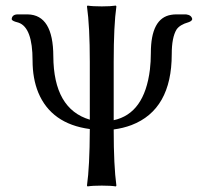

<svg xmlns="http://www.w3.org/2000/svg" viewBox="-20 -668 734 691"><path d="M303.2 -444.8Q303.2 -573.7 293 -645L294.9 -647.9Q313 -645 346.2 -645Q378.9 -645 397 -647.9L398.9 -645Q389.2 -578.1 389.2 -444.8V-235.4Q500 -259.3 519.5 -417.5Q522.9 -445.8 522.9 -477.1Q522.9 -603 596.2 -614.7Q605 -616.2 613.8 -616.2H649.9Q669.4 -613.8 671.9 -599.1Q670.4 -591.8 658.2 -587.9Q627 -579.1 615.2 -561.5Q598.1 -533.2 598.1 -473.1Q598.1 -273.4 453.1 -217.8Q422.9 -206.5 389.2 -202.1V-200.2Q389.2 -71.3 398.9 0L397 2.9Q378.9 0 346.2 0Q313.5 0 294.9 2.9L293 0Q302.7 -68.4 303.2 -200.2V-203.6Q164.6 -222.2 117.7 -335Q97.2 -385.3 97.2 -450.2Q97.2 -568.8 46.9 -586.4Q43 -587.9 35.2 -589.8Q22.9 -593.8 22 -599.1Q23.4 -615.2 42 -616.2H80.1Q171.4 -614.3 171.9 -465.8Q172.9 -275.9 303.2 -237.3Z"/></svg>

Font: Linux Biolinum O
Style: Regular
Weight: 400
Designer: Philipp H. Poll
Foundry: Philipp H. Poll
Version: Version 1.0.4